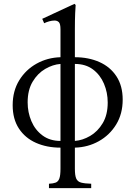

<svg xmlns="http://www.w3.org/2000/svg" viewBox="-20 -755 705 1000"><path d="M124 -222Q124 -170 143.5 -124Q163 -78 201.5 -49.5Q240 -21 295 -21V-422Q255 -419 215.5 -396Q176 -373 150 -329.5Q124 -286 124 -222ZM541 -221Q541 -273 521.5 -319Q502 -365 464 -393.5Q426 -422 370 -422V-21Q410 -24 449.5 -47Q489 -70 515 -113.5Q541 -157 541 -221ZM235 225V202Q257 201 270 196Q283 191 289 175Q295 159 295 124V14Q224 14 167.5 -11Q111 -36 78.5 -85.5Q46 -135 46 -207Q46 -281 80 -336.5Q114 -392 170.5 -423.5Q227 -455 295 -457V-602Q295 -631 286.5 -639.5Q278 -648 264 -648Q251 -648 236.5 -644Q222 -640 210 -634L200 -657L368 -735L374 -729Q373 -721 371.5 -686Q370 -651 370 -603V-457Q441 -457 497.5 -432Q554 -407 586.5 -357.5Q619 -308 619 -236Q619 -162 585 -106.5Q551 -51 494.5 -19.5Q438 12 370 14V124Q370 159 377 175Q384 191 402.5 196Q421 201 455 202V225Z"/></svg>

Font: Bona Nova SC
Style: Regular
Weight: 400
Designer: Mateusz Machalski
Foundry: Capitalics
Version: Version 4.001; ttfautohint (v1.8.4.7-5d5b)